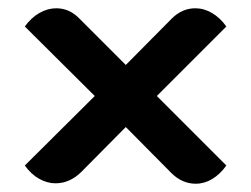

<svg xmlns="http://www.w3.org/2000/svg" viewBox="-20 -524 607 464"><path d="M209 -292 40 -460Q55 -481 75 -492.5Q95 -504 116 -504Q148 -504 172 -479L284 -367L395 -479Q420 -504 452 -504Q473 -504 492.5 -492.5Q512 -481 527 -460L359 -292L527 -124Q512 -103 493 -91.5Q474 -80 453 -80Q420 -80 394 -106L284 -217L177 -109Q149 -81 114 -81Q94 -81 74.5 -92Q55 -103 40 -124Z"/></svg>

Font: K2D SemiBold
Style: Regular
Weight: 600
Designer: Katatrad Aksorn Co.,Ltd.
Foundry: Cadson Demak Co.,Ltd.
Version: Version 1.000; ttfautohint (v1.6)